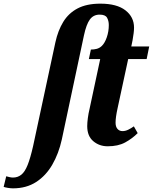

<svg xmlns="http://www.w3.org/2000/svg" viewBox="-142 -790 836 1050"><path d="M-71 240Q-83 240 -98.5 237.5Q-114 235 -122 232L-108 174Q-101 176 -90.5 178.5Q-80 181 -71 181Q-45 181 -25.5 165.5Q-6 150 9 112.5Q24 75 39 9L161 -559Q175 -623 204 -670.5Q233 -718 282.5 -744Q332 -770 407 -770Q497 -770 544 -733.5Q591 -697 591 -639Q591 -614 583 -570L576 -536H674L660 -467H559L501 -198Q490 -148 490 -119Q490 -97 500.5 -85Q511 -73 528 -73Q544 -73 560 -81Q576 -89 590 -99L611 -62Q581 -32 542.5 -11Q504 10 447 10Q401 10 368 -18Q335 -46 335 -100Q335 -119 338.5 -145Q342 -171 347 -191L406 -467H344L355 -519Q373 -519 387.5 -523Q402 -527 414 -538Q431 -554 442 -586Q453 -618 453 -653Q453 -676 443.5 -693Q434 -710 403 -710Q369 -710 349.5 -683.5Q330 -657 317 -596L196 -27Q179 50 144 110.5Q109 171 55.5 205.5Q2 240 -71 240Z"/></svg>

Font: Noto Serif ExtraCondensed ExtraBold
Style: Italic
Weight: 800
Width: 2
Italic angle: -12°
Designer: Monotype Design Team
Foundry: Monotype Imaging Inc.
Version: Version 2.013